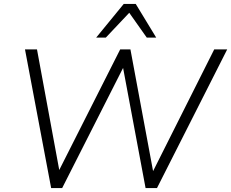

<svg xmlns="http://www.w3.org/2000/svg" viewBox="-20 -956 1175 976"><path d="M240 0 107 -705H168L290 -44H257L591 -705H643L766 -44H737L1069 -705H1135L778 0H720L600 -641H621L296 0ZM469 -765 609 -936H670L774 -765H726L637 -891L518 -765Z"/></svg>

Font: Nunito Sans 12pt Light
Style: Italic
Weight: 300
Italic angle: -9°
Designer: Vernon Adams
Foundry: Vernon Adams
Version: Version 3.101;gftools[0.9.27]